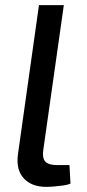

<svg xmlns="http://www.w3.org/2000/svg" viewBox="-20 -720 339 749"><path d="M229 -700 149 -136Q144 -104 156.5 -90Q169 -76 203 -76H251L255 -4Q245 1 227 3.5Q209 6 191 7.5Q173 9 161 9Q103 9 72.5 -24.5Q42 -58 50 -118L132 -700Z"/></svg>

Font: Exo 2 Medium
Style: Italic
Weight: 500
Italic angle: -8°
Designer: Natanael Gama
Foundry: Natanael Gama
Version: Version 2.010